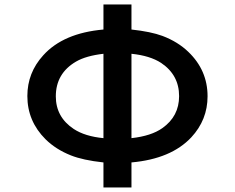

<svg xmlns="http://www.w3.org/2000/svg" viewBox="-20 -805 1040 850"><path d="M438 -785.2H562V-674.3Q647.9 -665 699.2 -646Q767.6 -620.1 814 -575.2Q898.9 -493.7 898.9 -378.9Q898.9 -274.4 826.7 -196.8Q737.3 -101.6 562 -85.9V24.9H438V-85.9Q347.2 -95.7 293.5 -117.2Q227.1 -143.6 181.6 -188.5Q101.1 -268.6 101.1 -379.9Q101.1 -482.9 171.4 -560.1Q260.3 -658.7 438 -674.3ZM438 -566.9Q360.8 -558.1 316.4 -532.2Q227.1 -480 227.1 -378.4Q227.1 -286.6 306.6 -233.9Q356.4 -201.2 438 -193.4ZM562 -566.9V-193.4Q649.9 -203.1 698.7 -237.8Q772.9 -290 772.9 -379.4Q772.9 -473.1 693.4 -526.4Q644 -558.6 562 -566.9Z"/></svg>

Font: BIZ UDPGothic
Style: Bold
Weight: 700
Designer: TypeBank Co., Ltd.
Foundry: Morisawa Inc.
Version: Version 1.051